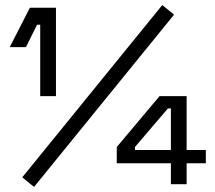

<svg xmlns="http://www.w3.org/2000/svg" viewBox="-20 -731 855 762"><path d="M139.6 -349.6Q139.6 -420.9 139.6 -632.8Q136.7 -632.8 127 -632.8Q116.2 -610.4 83 -543.9Q67.4 -543.9 18.6 -543.9Q39.1 -583 98.6 -700.2Q125 -700.2 202.1 -700.2Q202.1 -612.3 202.1 -349.6Q186.5 -349.6 139.6 -349.6ZM115.2 10.7Q103.5 2 68.4 -27.3Q207 -198.2 624 -710.9Q635.7 -701.2 670.9 -672.9Q532.2 -502 115.2 10.7ZM658.2 0Q658.2 -20.5 658.2 -83Q604.5 -83 443.4 -83Q443.4 -98.6 443.4 -147.5Q485.4 -197.3 613.3 -349.6Q639.6 -349.6 720.7 -349.6Q720.7 -296.9 720.7 -135.7Q740.2 -135.7 796.9 -135.7Q796.9 -123 796.9 -83Q778.3 -83 720.7 -83Q720.7 -62.5 720.7 0Q705.1 0 658.2 0ZM515.6 -135.7Q551.8 -135.7 658.2 -135.7Q658.2 -177.7 658.2 -300.8Q655.3 -300.8 646.5 -300.8Q613.3 -262.7 515.6 -147.5Q515.6 -144.5 515.6 -135.7Z"/></svg>

Font: Kadena Space Grotesk
Style: Regular
Weight: 400
Designer: Florian Karsten
Version: Version 2.000